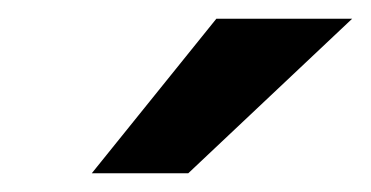

<svg xmlns="http://www.w3.org/2000/svg" viewBox="-20 -755 396 205"><path d="M211 -735H356L181 -570H78Z"/></svg>

Font: Rosario
Style: Italic
Weight: 400
Italic angle: -8.05°
Designer: Hector Gatti
Foundry: Omnibus Type
Version: Version 1.201